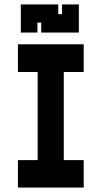

<svg xmlns="http://www.w3.org/2000/svg" viewBox="-20 -836 459 867"><path d="M61 11V-113H150V-511H61V-636H358V-511H268V-113H358V11ZM74 -689V-816H243V-772H260V-816H336V-689H166V-734H149V-689Z"/></svg>

Font: Pixelify Sans SemiBold
Style: Regular
Weight: 600
Designer: Stefie Justprince
Foundry: Typecalism Foundryline
Version: Version 1.000